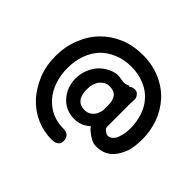

<svg xmlns="http://www.w3.org/2000/svg" viewBox="-128 -546 748 748"><g transform="rotate(45 246.5 -171.5)"><path d="M361 -124Q361 -111 364 -108Q378 -94 387 -94Q403 -94 415 -111Q421 -120 425 -137Q430 -153 430 -177Q430 -212 419.5 -244Q409 -276 388 -299Q367 -323 335 -336Q303 -350 262 -350Q221 -350 190 -336Q158 -323 136 -300Q114 -276 102 -243Q90 -210 90 -170Q90 -130 102 -97Q113 -64 134.5 -40.5Q156 -17 184 -4Q215 9 244 8Q263 8 272 17Q281 26 281 42Q281 58 269 65Q259 71 243 71Q199 71 159.5 53.5Q120 36 90 4Q60 -29 42 -73Q24 -117 24 -170Q24 -223 42 -267Q59 -312 91 -345Q122 -377 166 -396Q209 -414 263 -414Q316 -414 359 -395Q403 -376 433 -343Q462 -311 478 -268Q493 -225 493 -182Q493 -135 484 -111Q473 -82 457 -63Q427 -30 380 -33Q359 -33 325 -62Q319 -68 315 -74Q305 -65 292 -58Q274 -48 249 -48Q224 -48 205 -57Q185 -66 171 -82Q157 -98 149 -118Q141 -139 141 -164Q141 -189 150 -212Q159 -235 174 -252Q190 -269 211 -279Q237 -292 257 -289Q282 -285 285 -285Q297 -285 309 -292Q309 -286 315 -291Q323 -297 335 -297Q347 -297 354 -288Q361 -280 362 -271Q360 -225 361 -224Q361 -186 361 -124ZM305 -181Q305 -208 293 -222Q281 -236 256 -236Q234 -236 218 -217Q202 -198 202 -165Q202 -132 215 -117Q228 -101 251 -101Q267 -101 277 -107Q295 -117 302 -140Q305 -148 305 -156Z"/></g></svg>

Font: Scratch Savers
Style: Book
Weight: 400
Designer: Pablo Impallari, Rodrigo Fuenzalida, Brenda Gallo
Foundry: Pablo Impallari, Rodrigo Fuenzalida, Brenda Gallo
Version: Version 4.0b1